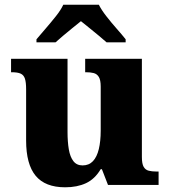

<svg xmlns="http://www.w3.org/2000/svg" viewBox="-20 -786 720 816"><path d="M257 10Q172 10 131.5 -39Q91 -88 91 -189V-407Q91 -436 86 -451.5Q81 -467 68 -473Q55 -479 30 -479H27V-536H267V-226Q267 -183 272.5 -151Q278 -119 292 -101Q306 -83 331 -83Q358 -83 375 -101Q392 -119 400 -152.5Q408 -186 408 -231V-418Q408 -446 400 -459Q392 -472 378 -475.5Q364 -479 346 -479H342V-536H583V-119Q583 -90 590.5 -77Q598 -64 612 -60.5Q626 -57 644 -57H654V0H439L413 -67H408Q383 -25 345.5 -7.5Q308 10 257 10ZM135 -619Q151 -638 173.5 -664Q196 -690 217.5 -717Q239 -744 249 -766H400Q411 -744 432 -717Q453 -690 476 -664Q499 -638 514 -619V-606H433Q421 -617 401 -633.5Q381 -650 360 -667Q339 -684 324 -696Q309 -684 288 -667Q267 -650 247.5 -633.5Q228 -617 216 -606H135Z"/></svg>

Font: Noto Serif Bengali ExtraBold
Style: Regular
Weight: 800
Designer: Juan Bruce, Universal Thirst, Indian Type Foundry and the Monotype Design Team.
Foundry: Monotype Imaging Inc.
Version: Version 2.003